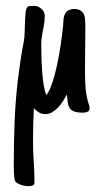

<svg xmlns="http://www.w3.org/2000/svg" viewBox="-20 -391 346 653"><path d="M132.3 -336.9Q132.3 -318.4 128.2 -298.8Q124 -279.3 121.6 -260.7Q120.1 -250.5 120.4 -239.7Q120.6 -229 120.6 -218.8Q120.6 -202.6 121.3 -182.4Q122.1 -162.1 123.8 -141.6Q125.5 -121.1 128.7 -101.6Q131.8 -82 137.2 -67.4Q145.5 -77.1 152.6 -95Q159.7 -112.8 165.5 -134.8Q171.4 -156.7 176.3 -180.9Q181.2 -205.1 184.8 -228.3Q188.5 -251.5 190.9 -271.5Q193.4 -291.5 194.8 -304.7Q195.3 -313.5 195.8 -322.3Q196.3 -331.1 198.7 -338.4Q201.2 -345.7 206.5 -351.3Q211.9 -356.9 223.1 -359.4Q225.6 -360.4 228.3 -360.4Q231 -360.4 233.9 -360.4Q248.5 -360.4 258.1 -352.1Q267.6 -343.8 269 -328.1Q270.5 -312.5 270.3 -296.1Q270 -279.8 270 -263.7Q270 -236.3 269.5 -208.7Q269 -181.2 269 -153.3Q269 -127 270.5 -99.9Q272 -72.8 278.8 -46.9Q280.3 -41 282.5 -35.2Q284.7 -29.3 284.7 -22.5Q284.7 -13.7 277.1 -10.7Q269.5 -7.8 262.2 -7.8Q243.7 -7.8 233.2 -11.5Q222.7 -15.1 217.5 -22.5Q212.4 -29.8 210.7 -41.5Q209 -53.2 207.5 -69.3Q202.1 -59.6 194.8 -47.9Q187.5 -36.1 178.2 -26.1Q168.9 -16.1 157.7 -9.5Q146.5 -2.9 134.3 -2.9Q121.6 -2.9 112.1 -8.8Q102.5 -14.6 95.2 -23.4Q92.3 30.8 92.3 86.9Q92.3 122.1 94.7 157.7Q97.2 193.4 97.2 229.5Q97.2 237.8 90.3 240Q83.5 242.2 76.7 242.2Q72.3 242.2 65.7 241.2Q59.1 240.2 52.5 238Q45.9 235.8 40.3 232.7Q34.7 229.5 31.7 225.6Q29.8 222.2 28.8 213.9Q27.8 205.6 27.3 196Q26.9 186.5 26.9 177.7Q26.9 168.9 26.9 165Q26.9 91.3 29.8 19.5Q32.7 -52.2 41.5 -125Q44.4 -148.4 47.9 -172.4Q51.3 -196.3 55.2 -219.7Q57.6 -231 59.6 -242.2Q61.5 -253.4 63 -264.6Q63.5 -273.4 64 -286.4Q64.5 -299.3 64.9 -313Q65.4 -326.7 66.2 -338.9Q66.9 -351.1 68.8 -358.4Q71.8 -367.2 76.4 -369.4Q81.1 -371.6 89.4 -370.1Q91.3 -371.1 95.2 -371.1Q109.4 -371.1 120.8 -361.1Q132.3 -351.1 132.3 -336.9Z"/></svg>

Font: Just Another Hand
Style: Regular
Weight: 400
Designer: Astigmatic (AOETI)
Foundry: Astigmatic (AOETI)
Version: Version 1.000